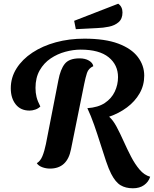

<svg xmlns="http://www.w3.org/2000/svg" viewBox="-20 -891 828 1033"><path d="M695 122Q656 122 628.5 105.5Q601 89 578 44Q565 19 550.5 -24Q536 -67 520 -118Q504 -169 486.5 -219Q469 -269 450 -309Q508 -313 544 -337Q580 -361 597.5 -398Q615 -435 615 -476Q615 -542 564.5 -583Q514 -624 414 -624Q374 -624 331.5 -612.5Q289 -601 252.5 -576.5Q216 -552 193.5 -512.5Q171 -473 171 -418Q171 -392 176.5 -369.5Q182 -347 197 -318Q186 -307 170 -301.5Q154 -296 139 -296Q91 -296 64.5 -329.5Q38 -363 38 -416Q38 -474 69 -523Q100 -572 154.5 -608Q209 -644 280.5 -663.5Q352 -683 434 -683Q545 -683 616 -656.5Q687 -630 721.5 -584.5Q756 -539 756 -484Q756 -432 731 -388.5Q706 -345 663 -313Q620 -281 567 -263Q588 -245 607 -209.5Q626 -174 645 -131.5Q664 -89 685 -48.5Q706 -8 731 21.5Q756 51 788 60Q779 88 755 105Q731 122 695 122ZM249 16Q227 16 207 8.5Q187 1 178 -13Q197 -24 208 -50.5Q219 -77 227 -116L294 -459Q305 -518 328.5 -547.5Q352 -577 408 -577Q438 -577 458.5 -565Q479 -553 482 -535Q456 -523 448 -498.5Q440 -474 433 -439L362 -88Q342 16 249 16ZM388 -734 379 -779 616 -871Q639 -855 639 -824Q639 -790 618.5 -772Q598 -754 566.5 -747.5Q535 -741 504 -740Z"/></svg>

Font: Sansita Swashed Medium
Style: Regular
Weight: 500
Designer: Pablo Cosgaya
Foundry: Omnibus-Type
Version: Version 1.003; ttfautohint (v1.8.3)